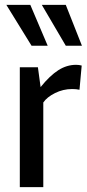

<svg xmlns="http://www.w3.org/2000/svg" viewBox="-20 -765 356 785"><path d="M61 -490H135L146 -409Q184 -456 218.5 -478Q253 -500 291 -500Q303 -500 314 -497L305 -398Q292 -401 275 -401Q238 -401 205 -384.5Q172 -368 157 -346V0H61ZM109 -578 6 -745H104L175 -578ZM249 -578 151 -745H249L315 -578Z"/></svg>

Font: Cabin
Style: Regular
Weight: 400
Designer: Pablo Impallari
Foundry: Pablo Impallari. http://www.impallari.com Igino Marini. http://www.ikern.com
Version: Version 2.001